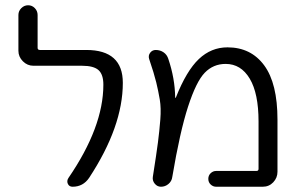

<svg xmlns="http://www.w3.org/2000/svg" viewBox="-20 -710 1141 730"><path d="M107 -460Q84 -460 67 -477Q50 -494 50 -517V-653Q50 -668 61 -679Q72 -690 87 -690Q102 -690 112.5 -679Q123 -668 123 -653V-528Q123 -520 132 -520H308Q447 -520 447 -395Q447 -229 319 -34Q296 0 256 0Q243 0 238 -11Q233 -22 240 -33Q373 -227 373 -388Q373 -427 354.5 -443.5Q336 -460 292 -460Z M561 -37Q575 -126 580.5 -168.5Q586 -211 589.5 -255Q593 -299 587.5 -331.5Q582 -364 574 -397Q566 -430 547 -486Q543 -499 551 -509.5Q559 -520 572 -520Q589 -520 602 -511Q615 -502 620 -486Q645 -412 646 -340Q646 -338 647 -338Q649 -338 649 -340Q689 -441 736 -485.5Q783 -530 845 -530Q934 -530 984.5 -461.5Q1035 -393 1035 -255V-57Q1035 -34 1019 -17Q1003 0 979 0H802Q790 0 781 -8.5Q772 -17 772 -30Q772 -43 781 -51.5Q790 -60 802 -60H955Q963 -60 963 -68V-248Q963 -355 929.5 -411Q896 -467 838 -467Q791 -467 758.5 -433.5Q726 -400 695 -304.5Q664 -209 635 -37Q633 -21 620.5 -10.5Q608 0 592 0Q578 0 568.5 -11.5Q559 -23 561 -37Z"/></svg>

Font: Rounded Mplus 1c
Style: Regular
Weight: 400
Version: Version 1.059.20150529